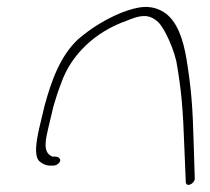

<svg xmlns="http://www.w3.org/2000/svg" viewBox="-20 -564 605 553"><path d="M93 -195C84 -155 78 -115 93 -100C103 -91 114 -87 123 -87H133C142 -87 151 -93 153 -100C155 -107 148 -113 139 -113H130L129 -114C102 -126 112 -164 119 -195L134 -258C140 -279 147 -301 156 -324C185 -408 256 -473 344 -504C374 -516 400 -526 426 -508C440 -499 449 -484 459 -465C470 -443 481 -417 488 -387C503 -301 507 -249 511 -139L515 -42C514 -22 540 -34 541 -49L538 -146C535 -258 531 -308 517 -395C508 -447 492 -503 452 -529C414 -552 379 -546 331 -528C284 -509 241 -482 205 -451C155 -404 129 -336 108 -258ZM344 -504Z"/></svg>

Font: Stray Cat
Style: LtExtObl
Weight: 300
Version: Version 1.0